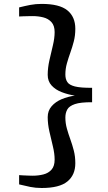

<svg xmlns="http://www.w3.org/2000/svg" viewBox="-20 -826 554 984"><path d="M193.5 137.5Q162.5 137.5 135.2 132Q108 126.5 78 119V71.5Q84 72 98 72.8Q112 73.5 126.5 74Q141 74.5 147.5 74.5Q176.5 74.5 202.2 68Q228 61.5 244 43.5Q260 25.5 260 -8Q260 -39 251 -76Q242 -113 233.2 -151.8Q224.5 -190.5 224.5 -225.5Q224.5 -258.5 244.5 -281.5Q264.5 -304.5 296.2 -317.8Q328 -331 363.5 -336Q328 -341.5 296.2 -353.8Q264.5 -366 244.5 -387.8Q224.5 -409.5 224.5 -442.5Q224.5 -478 233.2 -517Q242 -556 251 -593.2Q260 -630.5 260 -661.5Q260 -694.5 243.8 -712.5Q227.5 -730.5 201.8 -737Q176 -743.5 147.5 -743.5Q142 -743.5 127.5 -743.2Q113 -743 98.5 -742.5Q84 -742 78 -741.5V-788Q108 -795.5 135.2 -800.8Q162.5 -806 193.5 -806Q284.5 -806 325.2 -773Q366 -740 366 -678.5Q366 -643.5 358.2 -613.8Q350.5 -584 340.5 -556.2Q330.5 -528.5 322.8 -501Q315 -473.5 315 -444Q315 -421 324.8 -405.8Q334.5 -390.5 363.8 -383Q393 -375.5 452 -376V-302Q393 -302.5 363.8 -292.5Q334.5 -282.5 324.8 -264.8Q315 -247 315 -224Q315 -194.5 322.8 -167Q330.5 -139.5 340.5 -112Q350.5 -84.5 358.2 -54.5Q366 -24.5 366 10.5Q366 71 325.2 104.2Q284.5 137.5 193.5 137.5Z"/></svg>

Font: Merriweather 20pt Medium
Style: Regular
Weight: 500
Version: Version 2.100